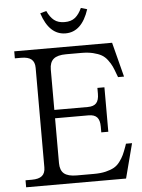

<svg xmlns="http://www.w3.org/2000/svg" viewBox="-59 -939 730 985"><g transform="rotate(-5 305.5 -446.0)"><path d="M386.2 -382.8Q416.5 -382.8 430.2 -397.9Q443.8 -413.1 443.8 -445.8V-476.1H480V-247.1H443.8V-276.9Q443.8 -309.6 430.2 -324.7Q416.5 -339.8 386.2 -339.8H213.9V-108.9Q213.9 -71.8 234.1 -54.9Q254.4 -38.1 298.8 -38.1H388.2Q422.9 -38.1 449 -44.4Q475.1 -50.8 491.9 -60.3Q508.8 -69.8 522.2 -87.6Q535.6 -105.5 543.2 -121.8Q550.8 -138.2 560.1 -164.1L564.9 -178.2H596.2L549.8 0H35.2V-36.1H67.9Q103.5 -36.1 120.4 -50Q137.2 -64 137.2 -94.2V-606Q137.2 -636.2 120.4 -650.1Q103.5 -664.1 67.9 -664.1H35.2V-700.2H539.1L585 -522H554.2L548.8 -536.1Q539.6 -562 532 -578.4Q524.4 -594.7 511 -612.5Q497.6 -630.4 480.7 -639.9Q463.9 -649.4 437.7 -655.8Q411.6 -662.1 377 -662.1H298.8Q254.4 -662.1 234.1 -645Q213.9 -627.9 213.9 -590.8V-382.8ZM185.1 -882.8Q222.2 -769 306.2 -769Q389.6 -769 426.8 -882.8L395 -892.1Q380.4 -859.9 360.1 -843.5Q339.8 -827.1 306.2 -827.1Q272.5 -827.1 252 -843.5Q231.4 -859.9 216.8 -892.1Z"/></g></svg>

Font: LT Superior Serif
Style: Regular
Weight: 400
Designer: Daniel Lyons
Foundry: LyonsType
Version: Version 2.120;FEAKit 1.0